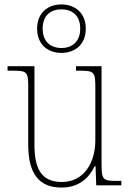

<svg xmlns="http://www.w3.org/2000/svg" viewBox="-20 -834 586 864"><path d="M256 -596C318 -596 366 -634 366 -705C366 -776 318 -814 256 -814C195 -814 147 -776 147 -705C147 -634 195 -596 256 -596ZM257 -618C208 -618 172 -646 172 -705C172 -765 208 -792 257 -792C304 -792 341 -765 341 -705C341 -646 304 -618 257 -618ZM257 10C336 10 381 -34 406 -86H410L413 0H526V-20H505C443 -20 437 -25 437 -97V-536H322V-516H334C406 -516 409 -511 409 -436V-202C409 -104 359 -15 258 -15C163 -15 135 -80 135 -182V-536H14V-516H32C102 -516 107 -512 107 -442V-184C107 -49 158 10 257 10Z"/></svg>

Font: Noto Serif Sinhala SemiCondensed Thin
Style: Regular
Weight: 100
Width: 4
Designer: Jelle Bosma - Monotype Design Team
Foundry: Monotype Imaging Inc.
Version: Version 2.007